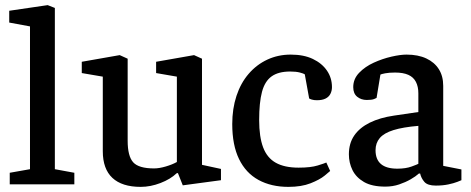

<svg xmlns="http://www.w3.org/2000/svg" viewBox="-20 -719 1837 749"><path d="M18 0V-45L97 -59V-616L16 -631V-677L166 -699L194 -688V-59L270 -45V0Z M529 10Q456 10 418.5 -25Q381 -60 381 -129V-420L299 -434V-478L447 -504L478 -490V-170Q478 -110 499.5 -86Q521 -62 581 -62Q601 -62 626.5 -69.5Q652 -77 670 -87V-420L589 -434V-478L737 -504L768 -490V-76L842 -60V-16L693 4L674 -44L669 -43Q645 -20 606 -5Q567 10 529 10Z M1105 10Q1038 10 988.5 -17Q939 -44 912.5 -98.5Q886 -153 886 -235Q886 -295 902.5 -345Q919 -395 950 -431Q981 -467 1023 -486.5Q1065 -506 1114 -506Q1165 -506 1200.5 -489Q1236 -472 1255.5 -443.5Q1275 -415 1275 -379Q1275 -365 1269 -353Q1263 -341 1250 -334.5Q1237 -328 1216 -328Q1205 -328 1196.5 -330.5Q1188 -333 1186 -335L1169 -429Q1165 -432 1150 -436Q1135 -440 1112 -440Q1066 -440 1039.5 -421Q1013 -402 1002 -360.5Q991 -319 991 -251Q991 -185 1006.5 -144Q1022 -103 1056 -84Q1090 -65 1145 -65Q1192 -65 1219.5 -73.5Q1247 -82 1253 -85L1268 -52Q1265 -49 1246 -33.5Q1227 -18 1191.5 -4Q1156 10 1105 10Z M1483 9Q1431 9 1400 -9Q1369 -27 1355 -55.5Q1341 -84 1341 -117Q1341 -160 1362 -190.5Q1383 -221 1422.5 -240.5Q1462 -260 1517 -268L1612 -282V-355Q1612 -381 1602.5 -399.5Q1593 -418 1573 -427Q1553 -436 1521 -436Q1498 -436 1482.5 -433Q1467 -430 1464 -428L1449 -337Q1448 -336 1439 -332.5Q1430 -329 1411 -329Q1389 -329 1373.5 -341.5Q1358 -354 1358 -379Q1358 -411 1381 -435Q1404 -459 1438 -474.5Q1472 -490 1507 -498Q1542 -506 1566 -506Q1611 -506 1643 -491Q1675 -476 1692 -449Q1709 -422 1709 -384V-72L1780 -58V-16Q1778 -15 1764 -9.5Q1750 -4 1728.5 0.5Q1707 5 1680 5Q1648 5 1635.5 -9.5Q1623 -24 1619 -42H1614Q1602 -31 1582 -19.5Q1562 -8 1537 0.5Q1512 9 1483 9ZM1530 -61Q1563 -61 1586 -69.5Q1609 -78 1612 -80V-228Q1552 -223 1515 -211.5Q1478 -200 1461.5 -180.5Q1445 -161 1445 -133Q1445 -61 1530 -61Z"/></svg>

Font: Faustina Medium
Style: Regular
Weight: 500
Designer: Alfonso Garcia
Foundry: http://www.omnibus-type.com
Version: Version 1.200